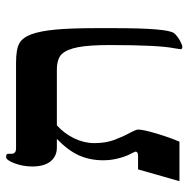

<svg xmlns="http://www.w3.org/2000/svg" viewBox="-14 -614 637 650"><g transform="rotate(-90 305.0 -288.5)"><path d="M535.2 -279.8V-221.7Q535.2 -39.1 518.1 -18.1Q508.8 -7.3 493.7 1.2Q478.5 9.8 472.2 9.8Q463.9 9.8 463.9 3.9L466.8 -15.6Q478 -68.8 478 -236.8Q478 -305.2 470.7 -343.3Q463.4 -381.3 447.5 -398.2Q431.6 -415 393.1 -415H206.1Q178.2 -389.6 162.1 -356.2Q146 -322.8 146 -288.1Q146 -249.5 157 -220.2Q168 -190.9 180.2 -168.9Q191.9 -147 191.9 -140.1Q191.9 -123 178.5 -77.9Q165 -32.7 150.9 0H17.1L57.1 -140.1H102.1Q117.2 -140.1 117.2 -148.9L112.8 -159.2Q102.5 -176.8 95.2 -203.6Q87.9 -230.5 87.9 -257.8Q87.9 -302.7 104.2 -339.6Q120.6 -376.5 160.2 -415H130.9Q101.6 -415 84.2 -436.5Q66.9 -458 66.9 -498Q66.9 -529.8 77.6 -558.3Q88.4 -586.9 99.1 -586.9Q109.9 -586.9 109.9 -580.1V-568.8Q109.9 -553.2 127.9 -553.2H417Q464.8 -553.2 484.4 -541.7Q503.9 -530.3 514.6 -500.7Q525.4 -471.2 530.3 -419.9Q535.2 -368.7 535.2 -279.8Z"/></g></svg>

Font: Liberation Serif
Style: Bold
Weight: 700
Designer: Steve Matteson
Foundry: Ascender Corporation
Version: Version 2.1.5